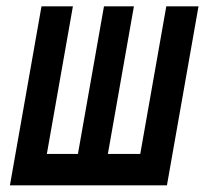

<svg xmlns="http://www.w3.org/2000/svg" viewBox="-20 -570 640 590"><path d="M493 -0.5H10.5L107.5 -550.5H204L124 -97H219.5L299.5 -550.5H391.5L311.5 -97H411L491 -550.5H590Z"/></svg>

Font: JuliaMono SemiBold
Style: Italic
Weight: 600
Italic angle: -9°
Monospace: yes
Designer: cormullion
Foundry: corm
Version: Version 0.056; ttfautohint (v1.8.4)